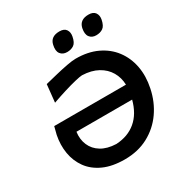

<svg xmlns="http://www.w3.org/2000/svg" viewBox="-212 -1096 1208 1269"><g transform="rotate(-30 391.5 -462.0)"><path d="M375 12.5Q279.5 12.5 213.5 -17.8Q147.5 -48 110 -100Q72.5 -152 61.5 -217.2Q50.5 -282.5 64.5 -353L79.5 -412H627Q625.5 -466 599.8 -510.2Q574 -554.5 525.2 -581.5Q476.5 -608.5 406 -611Q390 -610.5 351.2 -601.2Q312.5 -592 262.2 -576.5Q212 -561 161.5 -543L175.5 -677Q217.5 -687.5 265.8 -699.2Q314 -711 356.8 -719Q399.5 -727 424.5 -727Q517.5 -727 587 -694.2Q656.5 -661.5 700 -603.8Q743.5 -546 757.8 -470.5Q772 -395 754 -309.5Q735 -217 684 -144.2Q633 -71.5 554.5 -29.5Q476 12.5 375 12.5ZM376.5 -104Q467 -109 527.5 -160Q588 -211 613 -306H188Q180.5 -251 199.8 -206Q219 -161 263.5 -133.8Q308 -106.5 376.5 -104ZM621 -792.5Q588.5 -792.5 571.8 -814.8Q555 -837 564 -880.5Q576.5 -937 643.5 -937Q680 -937 694.2 -915.8Q708.5 -894.5 702.5 -864.5Q694 -821.5 672.8 -807Q651.5 -792.5 621 -792.5ZM399 -792.5Q366.5 -792.5 349.2 -814.8Q332 -837 342 -880.5Q354 -937 421.5 -937Q457.5 -937 471.8 -915.8Q486 -894.5 480 -864.5Q472 -821.5 450.8 -807Q429.5 -792.5 399 -792.5Z"/></g></svg>

Font: Commissioner Loud SemiBold
Style: Italic
Weight: 600
Italic angle: -12°
Designer: Kostas Bartsokas
Foundry: Kostas Bartsokas
Version: Version 1.000; ttfautohint (v1.8.3)